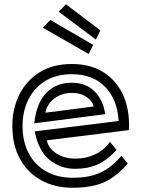

<svg xmlns="http://www.w3.org/2000/svg" viewBox="-20 -871 663 903"><path d="M290 -851 452 -728 431 -685 256 -816ZM217 -777 418 -660 397 -617 181 -741ZM581 -102Q532 -44 474 -16Q416 12 322 12Q237 12 173 -23.5Q109 -59 73.5 -124.5Q38 -190 38 -279Q38 -359 70.5 -425Q103 -491 165.5 -530.5Q228 -570 318 -570Q401 -570 461 -534.5Q521 -499 554 -434.5Q587 -370 587 -281Q587 -276 586.5 -270.5Q586 -265 586 -259L200 -211Q208 -173 245.5 -149Q283 -125 335 -125Q384 -125 427 -145Q470 -165 497 -204L528 -166Q486 -119 440 -98Q394 -77 335 -77Q265 -77 213.5 -118.5Q162 -160 143 -253L538 -302Q532 -404 474 -463Q416 -522 318 -522Q243 -522 191 -489Q139 -456 112.5 -401Q86 -346 86 -279Q86 -205 115 -150Q144 -95 197 -65Q250 -35 322 -35Q379 -35 419.5 -47Q460 -59 491.5 -82Q523 -105 551 -138ZM141 -291Q152 -389 199 -435.5Q246 -482 317 -482Q382 -482 423 -443Q464 -404 475 -334ZM420 -370Q417 -393 389 -413.5Q361 -434 317 -434Q283 -434 256 -420.5Q229 -407 213 -385.5Q197 -364 194 -341Z"/></svg>

Font: Train One
Style: Regular
Weight: 400
Designer: Fontworks Inc.
Foundry: Fontworks Inc.
Version: Version 1.100